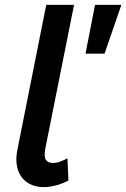

<svg xmlns="http://www.w3.org/2000/svg" viewBox="-20 -762 518 787"><path d="M169.5 -742H283.5L165.5 -152Q159.5 -119.5 168.2 -106.8Q177 -94 196.5 -94Q211.5 -94 225.8 -99.2Q240 -104.5 256.5 -113L260.5 -22Q232.5 -7.5 206.5 -1.2Q180.5 5 159.5 5Q130.5 5 107 -5.5Q83.5 -16 68.8 -35.8Q54 -55.5 49 -84Q44 -112.5 51.5 -149ZM369.5 -742H477.5L408.5 -542H330.5Z"/></svg>

Font: Argentum Sans
Style: Italic
Weight: 400
Italic angle: -11.3099°
Designer: Julieta Ulanovsky, Owen Earl, Rasmus Andersson, Cristiano Sobral
Foundry: The Argentum Sans Project Authors
Version: Version 3.131; ttfautohint (v1.8.4.7-5d5b-dirty)